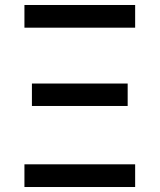

<svg xmlns="http://www.w3.org/2000/svg" viewBox="-20 -750 640 770"><path d="M522 -639V-730H78V-639ZM492 -325V-415H108V-325ZM522 0V-91H78V0Z"/></svg>

Font: Tekne LDO Medium
Style: Regular
Weight: 500
Monospace: yes
Designer: Alessio Laiso, Mario Rullo, Paolo Rosset
Foundry: Alessio Laiso
Version: Version 1.000;hotconv 1.0.109;makeotfexe 2.5.65596